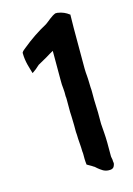

<svg xmlns="http://www.w3.org/2000/svg" viewBox="-112 -780 579 837"><g transform="rotate(-15 177.5 -361.5)"><path d="M42 -592C42 -551 54 -521 61 -496L79 -509C81 -511 96 -524 96 -524C106 -530 126 -541 137 -547L155 -558C161 -561 166 -564 171 -567V-435C171 -422 171 -409 173 -395L174 -380V-361C175 -357 175 -352 175 -346V-290L176 -269C176 -256 177 -243 177 -230V-208C177 -201 177 -196 178 -187C178 -163 182 -134 182 -110C183 -105 183 -100 183 -94V-76C183 -68 184 -60 185 -50L206 -38C209 -36 213 -33 217 -31L226 -23C239 -13 253 1 279 -1C297 -2 299 -16 301 -23V-24C301 -27 301 -30 300 -34C301 -43 296 -54 297 -61V-119C297 -135 296 -150 295 -165L293 -192V-193C292 -201 292 -207 292 -214V-257C292 -276 290 -295 290 -314V-349C290 -356 290 -362 289 -371C289 -381 288 -394 288 -405L287 -422C286 -432 285 -445 285 -456V-639C285 -659 286 -682 286 -700L284 -701C271 -711 255 -719 233 -722H224C204 -714 189 -698 173 -687C132 -665 94 -639 60 -611C54 -606 46 -601 42 -593Z"/></g></svg>

Font: Hussar Pisanka
Style: Sbd
Weight: 600
Designer: Robert Jablonski
Foundry: Cannot Into Space Fonts
Version: Version 1.070